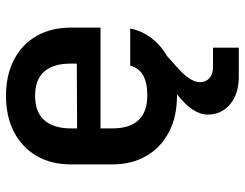

<svg xmlns="http://www.w3.org/2000/svg" viewBox="-108 -492 816 640"><g transform="rotate(-90 300.0 -172.0)"><path d="M365 216Q307 216 272.5 187Q238 158 238 113Q238 62 306 10H301Q231 10 179.5 -17Q128 -44 100 -92.5Q72 -141 72 -206V-344Q72 -409 100 -457.5Q128 -506 179.5 -533Q231 -560 301 -560Q370 -560 421.5 -533Q473 -506 500.5 -457.5Q528 -409 528 -344V-245H192V-206Q192 -89 302 -89Q387 -89 401 -146H525Q517 -106 492.5 -74.5Q468 -43 433 -23L396 10Q346 54 346 87Q346 105 359 117.5Q372 130 396 130H461V216ZM192 -344V-323L408 -324V-345Q408 -402 381.5 -432.5Q355 -463 301 -463Q246 -463 219 -432Q192 -401 192 -344Z"/></g></svg>

Font: NKDuy Mono
Style: Bold
Weight: 700
Monospace: yes
Designer: NKDuy
Foundry: NKDuy
Version: Version 2.251; ttfautohint (v1.8.4.7-5d5b)